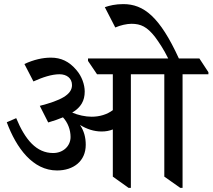

<svg xmlns="http://www.w3.org/2000/svg" viewBox="-20 -909 1036 936"><path d="M258 -78C339 -78 398 -124 398 -203C398 -239 390 -270 370 -300C402 -280 438 -268 475 -268C495 -268 513 -271 530 -278V-48L607 7H618V-547H781V-48L859 7H870V-547H996V-557L952 -624H852C759 -827 681 -889 581 -889C543 -889 514 -882 491 -874L542 -775C567 -786 598 -793 621 -793C667 -793 697 -778 735 -730C754 -704 777 -671 800 -624H409V-612L453 -547H530V-372C502 -351 466 -340 427 -340C395 -340 361 -348 332 -360C375 -386 393 -418 393 -463C393 -496 379 -537 353 -567C317 -610 277 -628 228 -628C188 -628 144 -618 99 -597L143 -512C187 -532 232 -547 270 -547C305 -547 331 -528 331 -494C331 -447 275 -419 174 -393L215 -312C242 -320 266 -328 287 -337C311 -311 324 -276 324 -241C324 -198 289 -163 239 -163C158 -163 103 -227 59 -333L13 -313C60 -187 140 -78 258 -78Z"/></svg>

Font: Noto Serif Devanagari Medium
Style: Regular
Weight: 500
Designer: Universal Thirst, Indian Type Foundry and the Monotype Design Team
Foundry: Monotype Imaging Inc.
Version: Version 2.004